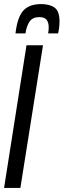

<svg xmlns="http://www.w3.org/2000/svg" viewBox="-30 -922 312 942"><path d="M-10 0 100 -700H181L70 0ZM172 -902Q214 -902 238 -884.5Q262 -867 262 -817Q262 -787 255 -758H206Q209 -771 209 -788Q209 -811 199 -824.5Q189 -838 162 -838Q130 -838 115 -816Q100 -794 95 -758H46Q55 -837 84 -869.5Q113 -902 172 -902Z"/></svg>

Font: Georama Extra Condensed Medium
Style: Italic
Weight: 500
Width: 2
Italic angle: -9°
Designer: Jean-Baptiste Levee
Foundry: Production Type
Version: Version 1.000